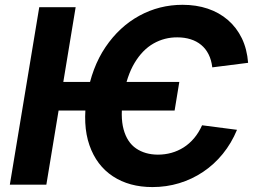

<svg xmlns="http://www.w3.org/2000/svg" viewBox="-20 -757 1047 787"><path d="M715 -421.2 695.7 -303.8H190.2L209.4 -421.2ZM997 -499.5 850.1 -480.9Q846.6 -511.4 834.9 -534.4Q823.3 -557.5 804.6 -572.9Q785.9 -588.4 761.1 -596.1Q736.3 -603.9 706.8 -603.9Q654.2 -604.2 609.1 -578.6Q564.1 -553 531.9 -499.6Q499.7 -446.2 485.7 -362.8Q472.1 -279.7 486.6 -226.7Q501.1 -173.7 537.8 -148.6Q574.6 -123.4 627.1 -123.1Q655.9 -123.1 682.6 -130.5Q709.2 -137.9 732.8 -152.8Q756.3 -167.8 775.5 -190.4Q794.7 -213 808.3 -243.5L951.5 -224.9Q928.6 -169.8 893.2 -126.3Q857.8 -82.7 812.4 -52.4Q767 -22 714.5 -6.1Q662.1 9.8 604.8 9.8Q509.9 9.8 442.8 -34.3Q375.6 -78.5 346.6 -161.9Q317.5 -245.4 336.6 -362.8Q355.9 -480.4 412.5 -564.1Q469.2 -647.8 551.2 -692.6Q633.2 -737.3 728.3 -737.3Q784.5 -737.3 831.6 -721.5Q878.7 -705.6 914.2 -675Q949.7 -644.4 971.2 -600.3Q992.6 -556.2 997 -499.5ZM290.1 -727.5 170 0H20.3L140.9 -727.5Z"/></svg>

Font: Inter
Style: Italic
Weight: 400
Italic angle: -9.3988°
Designer: Rasmus Andersson
Foundry: rsms
Version: Version 4.001;git-66647c0bb